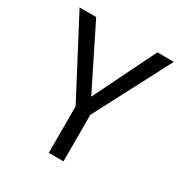

<svg xmlns="http://www.w3.org/2000/svg" viewBox="-163 -825 907 951"><g transform="rotate(30 290.0 -350.0)"><path d="M248 0V-266L20 -700H115L291 -346L465 -700H559L332 -266V0Z"/></g></svg>

Font: DM Sans
Style: Regular
Weight: 400
Designer: Colophon Foundry, Jonny Pinhorn
Foundry: Colophon Foundry
Version: Version 4.004; ttfautohint (v1.8.4.7-5d5b)